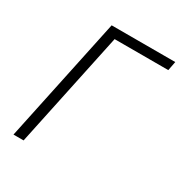

<svg xmlns="http://www.w3.org/2000/svg" viewBox="-168 -834 898 954"><g transform="rotate(30 281.0 -357.0)"><path d="M46 0 197 -714H562L552 -662H244L104 0Z"/></g></svg>

Font: Noto Sans UI Light
Style: Italic
Weight: 300
Italic angle: -12°
Designer: Monotype Design Team
Foundry: Monotype Imaging Inc.
Version: Version 1.901